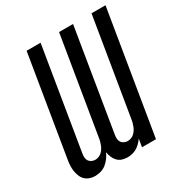

<svg xmlns="http://www.w3.org/2000/svg" viewBox="-173 -863 947 999"><g transform="rotate(-30 301.0 -363.5)"><path d="M112 8Q95 8 79.5 2.5Q64 -3 53 -14Q42 -25 36 -40Q30 -55 27.5 -71.5Q25 -88 26 -105Q27 -122 30 -139L128 -735H212L112 -126Q110 -114 111 -102.5Q112 -91 118 -82.5Q124 -74 134 -69.5Q144 -65 155 -65Q165 -65 175.5 -69Q186 -73 193.5 -80Q201 -87 207 -96Q213 -105 216.5 -114.5Q220 -124 223 -134Q226 -144 227 -153L323 -735H407L307 -126Q305 -114 306 -102.5Q307 -91 313 -82.5Q319 -74 329 -69.5Q339 -65 350 -65Q360 -65 370.5 -69Q381 -73 388.5 -80Q396 -87 402 -96Q408 -105 411.5 -114.5Q415 -124 418 -134Q421 -144 422 -153L518 -735H602L481 0H397L405 -48Q397 -36 386 -25Q375 -14 362.5 -6.5Q350 1 335.5 4.5Q321 8 307 8Q290 8 274.5 3Q259 -2 248 -13.5Q237 -25 231 -39.5Q225 -54 222 -71Q215 -55 204 -40Q193 -25 178.5 -13.5Q164 -2 146.5 3Q129 8 112 8Z"/></g></svg>

Font: Iosevka Extended Oblique
Style: Regular
Weight: 400
Width: 7
Italic angle: -9°
Monospace: yes
Designer: Belleve Invis
Foundry: Belleve Invis
Version: Version 32.0.1; ttfautohint (v1.8.4)